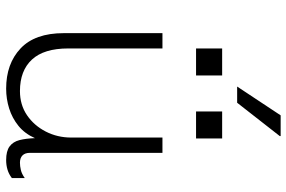

<svg xmlns="http://www.w3.org/2000/svg" viewBox="-178 -768 955 640"><g transform="rotate(90 300.0 -447.5)"><path d="M275 10Q192 10 141 -38Q90 -86 90 -182V-511H141V-197Q141 -116 178 -76Q215 -36 283 -36Q329 -36 363.5 -59.5Q398 -83 418 -122Q438 -161 438 -207V-511H489V-69Q489 -53 497.5 -44.5Q506 -36 522 -36Q533 -36 546 -39Q559 -42 573 -52V-9Q560 1 545 5.5Q530 10 513 10Q483 10 467.5 -1.5Q452 -13 446.5 -34.5Q441 -56 440 -86Q425 -52 399 -31Q373 -10 341 0Q309 10 275 10ZM268 -760 364 -905H433V-902L322 -760ZM141 -623V-710H231V-623ZM351 -623V-710H441V-623Z"/></g></svg>

Font: Chivo Mono Thin
Style: Regular
Weight: 250
Designer: Hector Gatti
Foundry: Omnibus-Type
Version: Version 1.008